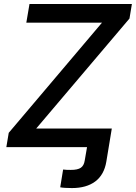

<svg xmlns="http://www.w3.org/2000/svg" viewBox="-20 -748 690 976"><path d="M286.1 204.1 300.8 113.8Q309.6 115.2 321 115.5Q332.5 115.7 340.3 115.7Q375 115.7 390.9 104.7Q406.7 93.8 410.6 68.4L422.4 0H532.7L520.5 73.7Q509.3 140.6 464.4 174.3Q419.4 208 345.7 208Q327.1 208 311.5 207Q295.9 206.1 286.1 204.1ZM12.2 0 24.4 -72.8 498.5 -632.8H113.8L129.9 -727.5H650.4L638.2 -653.8L164.1 -94.7H548.3L532.7 0Z"/></svg>

Font: Inter 20pt Medium
Style: Italic
Weight: 500
Italic angle: -9.3988°
Version: Version 4.001;git-66647c0bb